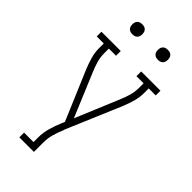

<svg xmlns="http://www.w3.org/2000/svg" viewBox="-282 -779 1063 1063"><g transform="rotate(45 250.0 -247.0)"><path d="M111 215V178H185V141Q185 104 195.5 67Q206 30 221 -5L229 -24L106 -314Q93 -346 83.5 -379Q74 -412 74 -447V-483H19V-520H170V-483H114V-447Q114 -416 122.5 -386.5Q131 -357 143 -329L250 -73L357 -329Q369 -357 377.5 -386.5Q386 -416 386 -447V-483H330V-520H481V-483H426V-447Q426 -412 416.5 -379Q407 -346 394 -314L257 9Q257 10 256.5 11.5Q256 13 256 14Q243 44 234 76Q225 108 225 141V215ZM350 -631Q342 -631 334.5 -633Q327 -635 321 -641Q315 -647 313 -654.5Q311 -662 311 -670Q311 -678 313 -685.5Q315 -693 321 -699Q327 -705 334.5 -707Q342 -709 350 -709Q358 -709 365.5 -707Q373 -705 379 -699Q385 -693 387 -685.5Q389 -678 389 -670Q389 -662 387 -654.5Q385 -647 379 -641Q373 -635 365.5 -633Q358 -631 350 -631ZM150 -631Q142 -631 134.5 -633Q127 -635 121 -641Q115 -647 113 -654.5Q111 -662 111 -670Q111 -678 113 -685.5Q115 -693 121 -699Q127 -705 134.5 -707Q142 -709 150 -709Q158 -709 165.5 -707Q173 -705 179 -699Q185 -693 187 -685.5Q189 -678 189 -670Q189 -662 187 -654.5Q185 -647 179 -641Q173 -635 165.5 -633Q158 -631 150 -631Z"/></g></svg>

Font: Iosevka Curly Slab Extralight
Style: Regular
Weight: 200
Monospace: yes
Designer: Belleve Invis
Foundry: Belleve Invis
Version: Version 22.1.2; ttfautohint (v1.8.4)